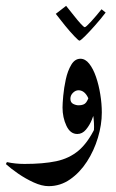

<svg xmlns="http://www.w3.org/2000/svg" viewBox="-45 -473 396 654"><path d="M301.8 -89.8Q301.8 -48.3 288.6 -4.2Q275.4 40 251.2 77.4Q227.1 114.7 193.8 137.9Q160.6 161.1 120.6 161.1Q97.7 161.1 69.8 148.4Q42 135.7 16.6 118.2Q-8.8 100.6 -24.9 85.9L-21.5 79.1Q6.8 85.4 38.6 85.4Q102.1 85.4 146.2 76.2Q190.4 66.9 222.2 40.3Q253.9 13.7 279.3 -38.6ZM272 -2Q275.4 -17.1 275.4 -40.5Q275.4 -68.4 269.5 -97.2Q263.7 -126 252 -145.8Q240.2 -165.5 222.2 -165.5Q212.4 -165.5 203.6 -157Q194.8 -148.4 194.8 -136.7Q194.8 -124 204.3 -119.1Q213.9 -114.3 222.7 -114.3Q241.2 -114.3 248.3 -124Q255.4 -133.8 258.8 -147.5L278.8 -98.6Q275.9 -85 268.1 -65.7Q260.3 -46.4 247.8 -31.5Q235.4 -16.6 218.3 -16.6Q194.3 -16.6 181.2 -44.7Q168 -72.8 168 -106.9Q168 -119.6 170.4 -146.7Q172.9 -173.8 179.2 -202.9Q185.5 -231.9 197.8 -252.4Q210 -272.9 229 -272.9Q245.6 -272.9 259 -255.9Q272.5 -238.8 282 -211.2Q291.5 -183.6 296.6 -151.6Q301.8 -119.6 301.8 -89.8Q298.3 -61.5 290.3 -40.3Q282.2 -19 272 -2ZM145 -425.8 180.2 -453.1Q192.9 -437.5 206.3 -420.4Q219.7 -403.3 230.2 -391.8Q240.7 -380.4 243.7 -380.4Q247.6 -380.4 264.6 -398.9Q281.7 -417.5 300.8 -441.4L314.9 -430.2Q296.9 -406.7 277.3 -384.8Q257.8 -362.8 243.4 -348.6Q229 -334.5 225.6 -334.5Q222.7 -334.5 208.3 -349.6Q193.8 -364.7 176.3 -386.2Q158.7 -407.7 145 -425.8Z"/></svg>

Font: Lateef ExtraBold
Style: Regular
Weight: 800
Designer: SIL International
Foundry: SIL International
Version: Version 4.200